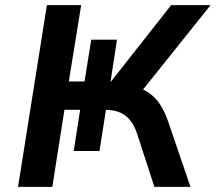

<svg xmlns="http://www.w3.org/2000/svg" viewBox="-20 -725 837 745"><path d="M50 0 162 -705H295L247 -409H308L334 -571H434L409 -409H411L644 -705H797L521 -360L479 -393Q519 -388 548 -371Q577 -354 597.5 -325Q618 -296 633 -252L719 0H579L513 -203Q497 -253 467 -276Q437 -299 386 -299H363L393 -311L366 -139H266L291 -299H230L183 0Z"/></svg>

Font: Nunito Sans 9pt
Style: Bold Italic
Weight: 700
Italic angle: -9°
Version: Version 3.101;gftools[0.9.27]